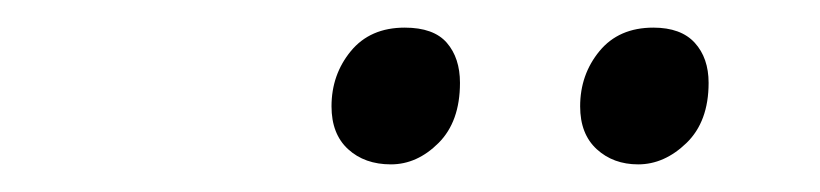

<svg xmlns="http://www.w3.org/2000/svg" viewBox="-20 -750 594 139"><path d="M442 -631Q424 -631 412 -642Q400 -653 400 -673Q400 -696 414 -713Q428 -730 453 -730Q473 -730 483 -719Q493 -708 493 -690Q493 -662 477 -646.5Q461 -631 442 -631ZM263 -631Q244 -631 232 -642Q220 -653 220 -673Q220 -696 234 -713Q248 -730 273 -730Q294 -730 303.5 -719Q313 -708 313 -690Q313 -662 297.5 -646.5Q282 -631 263 -631Z"/></svg>

Font: BC Sans
Style: Italic
Weight: 400
Italic angle: -12°
Designer: Monotype Design Team
Designer: Province of B.C.
Foundry: Monotype Imaging Inc.
Version: Version 2.000;GOOG;noto-source:20170915:90ef993387c0